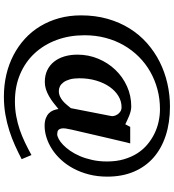

<svg xmlns="http://www.w3.org/2000/svg" viewBox="26 -753 884 976"><g transform="rotate(90 468.0 -265.0)"><path d="M877.9 -368.2Q877.9 -318.4 866.9 -275.6Q856 -232.9 837.2 -197.5Q818.4 -162.1 793.2 -134.5Q768.1 -106.9 739.3 -88.1Q710.4 -69.3 679.9 -59.6Q649.4 -49.8 620.1 -49.8Q597.2 -49.8 581.8 -55.7Q566.4 -61.5 556.4 -71Q546.4 -80.6 541.3 -93.3Q536.1 -106 534.2 -120.1Q518.6 -106.9 502.4 -94.5Q486.3 -82 469.2 -72.3Q452.1 -62.5 434.1 -56.6Q416 -50.8 397 -50.8Q362.8 -50.8 336.9 -63.2Q311 -75.7 293.5 -97.9Q275.9 -120.1 266.8 -150.4Q257.8 -180.7 257.8 -216.8Q257.8 -272.9 278.6 -322.5Q299.3 -372.1 335 -409.4Q370.6 -446.8 418.7 -468.5Q466.8 -490.2 521 -490.2Q532.7 -490.2 544.7 -487.3Q556.6 -484.4 568.4 -479.7Q580.1 -475.1 591.1 -469.7Q602.1 -464.4 611.8 -460L625 -484.9H709L704.1 -466.3Q700.7 -451.7 695.6 -430.2Q690.4 -408.7 684.3 -382.3Q678.2 -356 671.9 -329.1Q657.2 -266.1 639.2 -188Q635.3 -171.4 633.3 -157.7Q631.3 -144 633.3 -134.3Q635.3 -124.5 641.8 -119.1Q648.4 -113.8 662.1 -113.8Q671.9 -113.8 686.3 -121.3Q700.7 -128.9 716.1 -143.6Q731.4 -158.2 746.6 -179.9Q761.7 -201.7 773.7 -229.7Q785.6 -257.8 793.2 -292.2Q800.8 -326.7 800.8 -367.2Q800.8 -414.6 789.6 -452.9Q778.3 -491.2 759.3 -521Q740.2 -550.8 714.1 -572.5Q688 -594.2 658.7 -608.4Q629.4 -622.6 597.7 -629.4Q565.9 -636.2 535.2 -636.2Q482.4 -636.2 434.3 -623.3Q386.2 -610.4 344.5 -586.7Q302.7 -563 268.6 -528.8Q234.4 -494.6 210 -451.9Q185.5 -409.2 172.4 -359.1Q159.2 -309.1 159.2 -252.9Q159.2 -175.8 183.1 -111.1Q207 -46.4 251 1Q294.9 48.3 356.9 74.7Q418.9 101.1 495.1 101.1Q534.7 101.1 570.3 94.5Q606 87.9 639.2 76.7Q672.4 65.4 704.3 50Q736.3 34.7 768.1 17.1L789.1 66.9Q755.4 84.5 719.2 100.8Q683.1 117.2 644 129.6Q605 142.1 561.8 149.7Q518.6 157.2 471.2 157.2Q412.6 157.2 359.4 144.8Q306.2 132.3 260.3 108.4Q214.4 84.5 177 50.3Q139.6 16.1 113.3 -27.6Q86.9 -71.3 72.5 -123.3Q58.1 -175.3 58.1 -234.9Q58.1 -307.6 75.7 -369.6Q93.3 -431.6 124.8 -481.9Q156.2 -532.2 199.7 -570.6Q243.2 -608.9 294.7 -634.8Q346.2 -660.6 404.1 -673.8Q461.9 -687 522 -687Q603 -687 668.9 -665.5Q734.9 -644 781.2 -603.3Q827.6 -562.5 852.8 -503.2Q877.9 -443.8 877.9 -368.2ZM569.8 -388.2Q571.3 -394 569.1 -403.1Q566.9 -412.1 561.5 -420.4Q556.2 -428.7 546.9 -434.8Q537.6 -440.9 524.9 -440.9Q494.6 -440.9 468 -424.8Q441.4 -408.7 421.4 -380.1Q401.4 -351.6 389.6 -312Q377.9 -272.5 377.9 -226.1Q377.9 -197.8 383.5 -178Q389.2 -158.2 398.4 -145.8Q407.7 -133.3 418.9 -127.7Q430.2 -122.1 441.9 -122.1Q458 -122.1 470.9 -128.2Q483.9 -134.3 494.4 -143.6Q504.9 -152.8 513.7 -163.6Q522.5 -174.3 529.8 -183.1Z"/></g></svg>

Font: Charis SIL Afr
Style: Bold Italic
Weight: 700
Italic angle: -11°
Foundry: SIL International
Version: Version 5.000